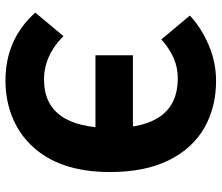

<svg xmlns="http://www.w3.org/2000/svg" viewBox="-74 -722 810 702"><g transform="rotate(90 331.0 -371.0)"><path d="M26 -95 112 -198Q183 -127 271 -127Q448 -127 448 -375Q448 -616 267 -616Q227 -616 192.5 -601Q158 -586 124 -556L37 -660Q80 -701 143.5 -728.5Q207 -756 276 -756Q371 -756 446 -714Q523 -670 566 -583Q609 -496 609 -368Q609 -180 510 -79Q465 -33 404.5 -9.5Q344 14 274 14Q124 14 26 -95ZM182 -452H517V-315H182Z"/></g></svg>

Font: Merged Yaku Han JP ExtraBold
Style: Regular
Weight: 800
Designer: Ryoko NISHIZUKA 西塚涼子 (kana, bopomofo & ideographs); Paul D. Hunt (Latin, Greek & Cyrillic); Sandoll Communications 산돌커뮤니
Foundry: Adobe
Version: Version 2.004